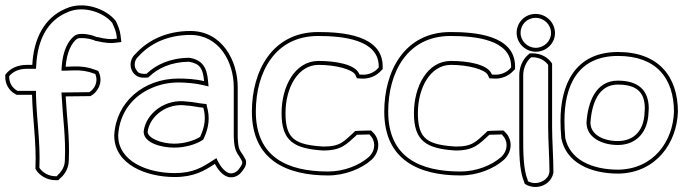

<svg xmlns="http://www.w3.org/2000/svg" viewBox="-23 -663 2609 731"><path d="M-3 -370C-3 -343 11 -318 35 -305L40 -302H99C101 -212 116 -119 112 -27V-20C126 5 155 23 189 23H199L206 16C224 1 239 -23 239 -54C243 -139 231 -218 227 -296C255 -296 284 -297 313 -297H321C349 -311 369 -348 355 -384L351 -393L340 -397C314 -407 289 -411 258 -410C248 -410 238 -409 227 -409C231 -466 251 -501 270 -515C278 -521 319 -518 342 -507H344C376 -499 401 -498 414 -500L439 -503L436 -528C434 -548 426 -566 418 -583L417 -584C383 -628 296 -662 227 -630C146 -596 105 -516 100 -416H79C43 -416 14 -402 -3 -378ZM12 -370V-373C27 -391 49 -401 79 -401H114L115 -415C120 -512 158 -585 233 -616C295 -645 375 -614 405 -575V-574C413 -557 419 -543 421 -526L422 -516L412 -515C402 -513 379 -514 348 -522H346H345C320 -533 278 -540 261 -527C237 -509 216 -470 212 -410L211 -394H227C239 -394 248 -395 258 -395C288 -396 310 -392 335 -383L340 -381L341 -378C351 -351 337 -324 317 -312H313C284 -312 255 -311 227 -311H211L212 -295C216 -216 228 -138 224 -55V-54C224 -28 211 -9 196 4V5L193 8H189C162 8 139 -6 127 -24V-27C131 -122 116 -213 114 -302V-317H44C43 -318 43 -317 42 -318C23 -329 12 -348 12 -370Z M412 -147C412 -36 535 11 642 11C716 11 755 -13 795 -39C804 -22 824 9 853 12C878 14 894 -3 902 -15C910 -26 918 -39 912 -56L911 -57C892 -95 884 -82 882 -143V-331C882 -433 822 -545 702 -545C611 -545 540 -510 493 -458C468 -437 467 -395 496 -375C508 -367 523 -366 541 -368L547 -373C578 -402 626 -427 696 -428C738 -421 750 -402 754 -354C723 -362 685 -364 657 -364C523 -364 419 -274 412 -149ZM427 -147V-149C432 -233 482 -298 557 -329C587 -342 621 -349 657 -349C684 -349 721 -346 750 -339L771 -334L769 -355C765 -406 747 -435 698 -443H697H696C622 -442 570 -415 537 -384L535 -382C519 -381 511 -383 504 -387C501 -389 500 -392 498 -394C485 -409 488 -434 503 -447L504 -448C548 -497 615 -530 702 -530C810 -530 867 -429 867 -331V-143C869 -80 882 -82 898 -50L899 -48C901 -41 897 -34 890 -24C883 -13 871 -2 854 -3C835 -5 817 -29 808 -46L801 -61L787 -52C747 -26 712 -4 642 -4C536 -4 427 -50 427 -147ZM524 -160C526 -118 592 -101 640 -101C682 -101 722 -113 747 -129L751 -132L753 -136C772 -177 777 -215 765 -257L763 -267L752 -268C730 -270 713 -275 692 -276H691C608 -289 533 -233 524 -163V-162ZM539 -161C547 -222 614 -273 689 -261H691C710 -260 727 -255 751 -253C762 -215 757 -181 739 -142C717 -128 679 -116 640 -116C591 -116 540 -137 539 -161Z M936 -238C936 -53 1069 5 1226 5C1290 5 1353 -20 1392 -55C1427 -89 1422 -134 1398 -158L1390 -166H1377C1366 -165 1346 -166 1329 -164L1323 -158C1286 -125 1274 -105 1208 -105C1101 -112 1064 -133 1064 -232C1064 -330 1112 -416 1190 -416C1255 -416 1319 -399 1330 -378L1336 -365L1350 -364C1383 -361 1411 -375 1427 -393L1434 -400V-410C1434 -531 1277 -541 1188 -541C1013 -541 936 -392 936 -238ZM951 -238C951 -388 1024 -526 1188 -526C1281 -526 1419 -513 1419 -410V-406L1416 -403C1403 -388 1379 -376 1351 -379H1346L1343 -385C1326 -418 1255 -431 1190 -431C1099 -431 1049 -333 1049 -232C1049 -125 1097 -97 1207 -90H1208C1278 -90 1297 -115 1333 -147L1336 -150C1352 -151 1368 -150 1378 -151H1384L1387 -147C1405 -129 1410 -94 1382 -66C1345 -33 1286 -10 1226 -10C1072 -10 951 -64 951 -238Z M1440 -238C1440 -53 1573 5 1730 5C1794 5 1857 -20 1896 -55C1931 -89 1926 -134 1902 -158L1894 -166H1881C1870 -165 1850 -166 1833 -164L1827 -158C1790 -125 1778 -105 1712 -105C1605 -112 1568 -133 1568 -232C1568 -330 1616 -416 1694 -416C1759 -416 1823 -399 1834 -378L1840 -365L1854 -364C1887 -361 1915 -375 1931 -393L1938 -400V-410C1938 -531 1781 -541 1692 -541C1517 -541 1440 -392 1440 -238ZM1455 -238C1455 -388 1528 -526 1692 -526C1785 -526 1923 -513 1923 -410V-406L1920 -403C1907 -388 1883 -376 1855 -379H1850L1847 -385C1830 -418 1759 -431 1694 -431C1603 -431 1553 -333 1553 -232C1553 -125 1601 -97 1711 -90H1712C1782 -90 1801 -115 1837 -147L1840 -150C1856 -151 1872 -150 1882 -151H1888L1891 -147C1909 -129 1914 -94 1886 -66C1849 -33 1790 -10 1730 -10C1576 -10 1455 -64 1455 -238Z M1944 -538C1944 -499 1977 -466 2017 -466C2057 -466 2090 -498 2090 -537C2090 -577 2057 -610 2016 -610C1976 -610 1944 -578 1944 -538ZM1954 -138C1954 -88 1953 -17 1972 28L1975 37L1984 42C2025 61 2074 39 2083 -2L2084 -4V-7C2084 -61 2079 -129 2079 -178V-421C2064 -444 2038 -460 2004 -460H1994L1986 -453C1966 -435 1954 -406 1954 -376ZM1959 -538C1959 -570 1984 -595 2016 -595C2049 -595 2075 -569 2075 -537C2075 -507 2049 -481 2017 -481C1985 -481 1959 -507 1959 -538ZM1969 -138V-376C1969 -402 1980 -427 1996 -442L2000 -445H2004C2032 -445 2052 -432 2064 -416V-178C2064 -129 2069 -58 2069 -8L2068 -5C2067 -2 2067 0 2066 3C2055 28 2020 42 1991 29L1987 27L1986 23V22C1969 -18 1969 -88 1969 -138Z M2111 -203C2111 -182 2112 -161 2114 -139V-137C2132 -44 2224 -2 2332 -2C2476 -5 2554 -120 2558 -237C2558 -373 2483 -465 2330 -465C2164 -465 2111 -338 2111 -203ZM2126 -203C2126 -335 2175 -450 2330 -450C2475 -450 2543 -366 2543 -237C2539 -125 2466 -20 2332 -17C2227 -17 2146 -57 2129 -138V-140C2127 -162 2126 -182 2126 -203ZM2210 -196C2210 -138 2271 -111 2329 -111C2403 -111 2444 -164 2446 -234V-235C2446 -238 2447 -243 2447 -250C2447 -319 2408 -356 2329 -356C2244 -356 2215 -272 2210 -197ZM2225 -196C2230 -271 2257 -341 2329 -341C2402 -341 2432 -311 2432 -250C2432 -245 2431 -240 2431 -235V-234C2429 -170 2394 -126 2329 -126C2273 -126 2225 -151 2225 -196Z"/></svg>

Font: Snowfall
Style: BlkOl
Weight: 900
Designer: Jasper
Foundry: Cannot Into Space Fonts
Version: Version 0.9